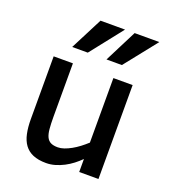

<svg xmlns="http://www.w3.org/2000/svg" viewBox="-142 -867 864 984"><g transform="rotate(20 290.5 -375.5)"><path d="M398.9 0V-70.8Q381.8 -53.7 361.6 -38.1Q341.3 -22.5 318.6 -10.7Q295.9 1 271.7 8.1Q247.6 15.1 223.1 15.1Q180.2 15.1 151.4 2.9Q122.6 -9.3 105.2 -33Q87.9 -56.6 80.6 -91.1Q73.2 -125.5 73.2 -169.9V-512.2H178.2V-220.2Q178.2 -181.6 180.7 -155Q183.1 -128.4 190.9 -112.1Q198.7 -95.7 213.4 -88.4Q228 -81.1 252 -81.1Q268.1 -81.1 286.4 -87.4Q304.7 -93.8 324 -104.5Q343.3 -115.2 362.3 -129.6Q381.3 -144 398.9 -160.2V-512.2H503.9V0ZM417 -589.8H333L422.4 -766.1H557.1ZM231 -589.8H146L236.3 -766.1H370.1Z"/></g></svg>

Font: Lorenzo Sans Medium
Style: Regular
Weight: 500
Foundry: Intel Corporation
Version: Version 1.00; ttfautohint (v1.5)